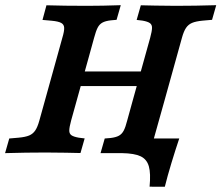

<svg xmlns="http://www.w3.org/2000/svg" viewBox="-39 -591 855 741"><path d="M160.4 -511 125 -514.1 140.3 -570.6Q207.2 -568.5 296.6 -568.5H298H297.2Q355.7 -568.5 427.1 -571L410.9 -514.5L388.7 -512.5Q367.7 -510.1 356.2 -503.7Q344.6 -497.3 337.8 -484Q331 -470.7 324.2 -445.2L303.3 -369.4H180.6L201.6 -445.2Q209.3 -470.7 208.7 -483.6Q208.2 -496.5 197.2 -502.5Q186.3 -508.6 160.4 -511ZM-19.4 0 -3.3 -56.5 32.3 -59.6Q59.1 -62 73.7 -68.2Q88.3 -74.4 97.1 -87.6Q106 -100.7 112.9 -125.8L180.6 -369.4H303.3L235.5 -125.8Q228.6 -100.3 228.4 -87.8Q228.1 -75.3 236.5 -69.2Q244.8 -63.2 265.1 -59.6L287.7 -56.8L271.6 -0.4Q240.8 -1.6 214.9 -1.6Q181.2 -2.4 136.8 -2.4H139.1H137.3Q61.9 -2.4 -19.4 0ZM242.2 -315.3H561.6L544.7 -258.9H226ZM511 -511.4 488.4 -514.1 504.5 -570.6Q535.3 -569.7 561.2 -569.4Q594.9 -568.9 639.3 -568.5H637H638.8Q714.2 -568.5 795.5 -571L779.4 -514.5L743.8 -511.4Q717 -508.9 702.4 -502.7Q687.8 -496.5 679 -483.4Q670.1 -470.3 663.2 -445.2L595.5 -201.6H472.8L540.6 -445.2Q547.5 -470.7 547.7 -483.2Q548 -495.7 539.6 -501.7Q531.3 -507.8 511 -511.4ZM349 0 365.2 -56.5 387.8 -58.4Q408.4 -60.9 420 -67.3Q431.5 -73.7 438.5 -87Q445.5 -100.3 451.9 -125.8L472.8 -201.6H595.5L539 0L478.1 -2.4H479.4Q421.2 -2.4 349 0ZM435.6 -57.3 543 -80.3 554 -57.3 521.4 -56.5H652.8Q637.9 -12.5 622.5 38.4Q607.1 89.3 597.1 129.8L538.3 129.5Q543.2 78.3 535.5 51.1Q527.8 23.8 503.9 12.3Q480 0.8 432.1 0H349Z"/></svg>

Font: Playfair Micro SmCond SmLight
Style: Italic
Weight: 360
Width: 4
Italic angle: -15.6°
Designer: Claus Eggers Sørensen
Foundry: Claus Eggers Sørensen
Version: Version 2.203;Glyphs 3.3 (3326)